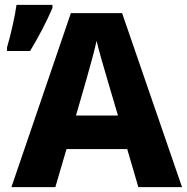

<svg xmlns="http://www.w3.org/2000/svg" viewBox="-20 -771 770 791"><path d="M504 -157H254L208 0H27L272 -717H483L730 0H550ZM422 -444Q388 -558 378 -603Q367 -552 336 -444L293 -295H466ZM9 -576Q20 -613 31.5 -663.5Q43 -714 48 -751H196V-738Q159 -652 104 -561H9Z"/></svg>

Font: Noto Sans UI ExtraBold
Style: Regular
Weight: 800
Designer: Monotype Design Team
Foundry: Monotype Imaging Inc.
Version: Version 1.001